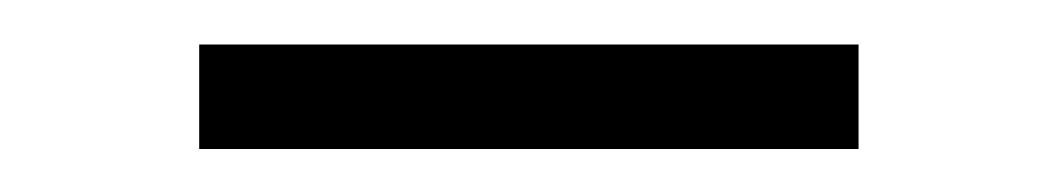

<svg xmlns="http://www.w3.org/2000/svg" viewBox="-20 -268 485 88"><path d="M71.3 -199.7V-247.6H373.5V-199.7Z"/></svg>

Font: Elstob 18pt
Style: Regular
Weight: 400
Designer: Peter S. Baker
Version: Version 1.015